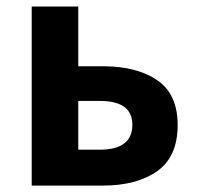

<svg xmlns="http://www.w3.org/2000/svg" viewBox="-20 -580 617 600"><path d="M79.1 0V-559.6H224.6V-373H299.8Q408.2 -373 471.7 -329.1Q535.2 -285.2 535.2 -189.5Q535.2 -90.8 471.7 -45.4Q408.2 0 299.8 0ZM224.6 -112.3H292Q393.6 -112.3 393.6 -190.4Q393.6 -264.6 292 -264.6H224.6Z"/></svg>

Font: Nasu
Style: Bold
Weight: 700
Designer: Ryoko NISHIZUKA (kana &amp; ideographs); Paul D. Hunt (Latin, Greek &amp; Cyrillic); Wenlong ZHANG (bopomofo); Sandoll C
Version: Version 2014.1215